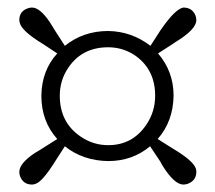

<svg xmlns="http://www.w3.org/2000/svg" viewBox="-20 -619 582 519"><path d="M272.5 -226.6Q337.9 -226.6 375 -281.2Q399.4 -316.4 399.4 -360.4Q399.4 -432.6 342.8 -470.7Q310.5 -491.2 272.5 -491.2Q202.1 -491.2 165 -436.5Q141.6 -402.3 141.6 -360.4Q141.6 -287.1 199.2 -249Q232.4 -226.6 272.5 -226.6ZM406.2 -243.2 448.2 -216.8Q503.9 -183.6 509.8 -162.1Q510.7 -158.2 510.7 -154.3Q510.7 -130.9 487.3 -122.1Q481.4 -120.1 475.6 -120.1Q451.2 -120.1 418.9 -171.9Q416 -177.7 413.1 -182.6L385.7 -223.6Q337.9 -183.6 272.5 -183.6Q204.1 -184.6 155.3 -223.6L128.9 -182.6Q94.7 -127.9 76.2 -122.1Q71.3 -120.1 66.4 -120.1Q43 -120.1 34.2 -142.6Q32.2 -148.4 32.2 -154.3Q32.2 -177.7 75.2 -206.1Q84 -210.9 92.8 -216.8L134.8 -243.2Q91.8 -291 91.8 -360.4Q92.8 -428.7 134.8 -474.6L94.7 -501Q37.1 -536.1 33.2 -558.6Q32.2 -561.5 32.2 -564.5Q32.2 -588.9 55.7 -596.7Q61.5 -598.6 66.4 -598.6Q87.9 -598.6 114.3 -559.6Q121.1 -548.8 128.9 -536.1L155.3 -495.1Q205.1 -535.2 272.5 -535.2Q335.9 -534.2 386.7 -495.1L413.1 -536.1Q453.1 -594.7 475.6 -598.6Q500 -598.6 508.8 -576.2Q510.7 -570.3 510.7 -564.5Q510.7 -539.1 452.1 -503.9Q450.2 -502 448.2 -501L407.2 -474.6Q449.2 -425.8 449.2 -360.4Q448.2 -291 406.2 -243.2Z"/></svg>

Font: GenYoMin JP Regular
Style: Regular
Weight: 400
Version: Version 1.001;PS 1;hotconv 16.6.51;makeotf.lib2.5.65220 DEVE